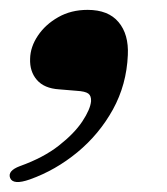

<svg xmlns="http://www.w3.org/2000/svg" viewBox="-40 -183 339 389"><path d="M79.5 -2Q49.5 -4 34.8 -21Q20 -38 21 -64Q21.5 -88 36.8 -110.8Q52 -133.5 78 -148.2Q104 -163 137.5 -163Q179.5 -163 200.2 -138.2Q221 -113.5 219 -71.5Q216.5 -11.5 188.8 38.8Q161 89 116.8 125.5Q72.5 162 20.5 180.5Q-13.5 192.5 -19.5 177.5Q-25 163 0.5 153.5Q48 136.5 79.2 112Q110.5 87.5 126.8 63Q143 38.5 144.5 22Q145 11 138.8 6.5Q132.5 2 115.5 1Z"/></svg>

Font: Fraunces 72pt S000
Style: Bold Italic
Weight: 700
Italic angle: -16°
Version: Version 1.000; ttfautohint (v1.8.3)